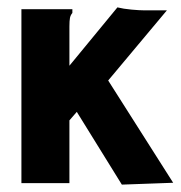

<svg xmlns="http://www.w3.org/2000/svg" viewBox="-20 -496 490 520"><path d="M188 -193 168 -170V0H38V-471H176V-461Q171 -455 169.5 -447.5Q168 -440 168 -424V-318L298 -476Q314 -472 336 -470Q358 -468 370 -468H432L273 -278L449 -1L310 4Z"/></svg>

Font: Inconsolata SemiCondensed Black
Style: Regular
Weight: 900
Width: 4
Monospace: yes
Designer: Raph Levien, Cyreal, Brenton Simpson
Foundry: Raph Levien, Cyreal, Google
Version: Version 3.001; ttfautohint (v1.8.2.53-6de2)